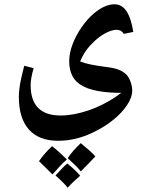

<svg xmlns="http://www.w3.org/2000/svg" viewBox="-20 -405 676 896"><path d="M251 252Q162 252 115 199.5Q68 147 68 47Q68 30 70.5 8.5Q73 -13 79 -40Q85 -67 93 -98L137 -87Q123 -40 123 -7Q123 63 158 98.5Q193 134 263 134Q293 134 325.5 128Q358 122 392 110.5Q426 99 458 83Q481 71 503.5 57.5Q526 44 546 28Q534 28 522.5 28Q511 28 500 27Q433 23 390.5 7.5Q348 -8 327 -36Q303 -69 303 -119Q303 -157 318.5 -198Q334 -239 360.5 -277.5Q387 -316 420 -344Q470 -385 514 -385Q549 -385 570.5 -352.5Q592 -320 602 -256L558 -247Q551 -257 543 -261.5Q535 -266 526 -266Q508 -266 486.5 -257Q465 -248 443 -231.5Q421 -215 400 -192Q371 -160 354 -118Q374 -110 403.5 -104Q433 -98 472 -93Q507 -89 527.5 -82Q548 -75 563 -63Q578 -52 587.5 -28Q597 -4 597 19Q597 49 573 85.5Q549 122 506.5 156Q464 190 410 215Q332 252 251 252ZM357 263Q380 282 397.5 297.5Q415 313 425 325Q409 342 391.5 360Q374 378 357 395Q349 384 333.5 368.5Q318 353 296 333Q320 297 357 263ZM223 277Q243 293 260.5 309Q278 325 292 339Q276 353 259.5 370.5Q243 388 225 409Q209 393 193.5 378Q178 363 162 347Q175 328 190.5 310.5Q206 293 223 277ZM294 358Q335 391 354 415Q338 429 323 443Q308 457 296 471Q275 445 239 414Q260 391 273.5 377Q287 363 294 358Z"/></svg>

Font: Noto Naskh Arabic
Style: Bold
Weight: 700
Designer: Monotype Design Team, David Williams, Mohamad Dakak and Nizar Qandah
Foundry: Monotype Imaging Inc.
Version: Version 2.016